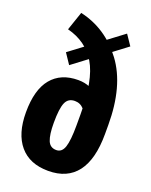

<svg xmlns="http://www.w3.org/2000/svg" viewBox="-144 -836 726 923"><g transform="rotate(20 219.0 -375.0)"><path d="M75.7 -663.6Q174.3 -638.7 223.1 -557.1Q272 -475.6 272 -298.3V-244.1Q272 -166.5 260.7 -132.6Q249.5 -98.6 220.7 -98.6Q189 -98.6 177 -127.9Q165 -157.2 165 -217.8Q165 -291 178 -321Q190.9 -351.1 225.1 -351.1Q253.4 -351.1 272 -329.6Q290.5 -308.1 290.5 -261.7L345.2 -274.9Q345.2 -356.4 310.1 -403.8Q274.9 -451.2 206.1 -451.2Q117.7 -451.2 69.8 -393.3Q22 -335.4 22 -219.7Q22 -110.4 72.5 -50.8Q123 8.8 218.3 8.8Q315.4 8.8 365.2 -56.4Q415 -121.6 415 -251.5V-297.4Q415 -497.6 328.9 -613.3Q242.7 -729 108.4 -759.3ZM385.3 -688.5 349.6 -741.2 104 -556.6 139.6 -503.4Z"/></g></svg>

Font: Roboto Flex
Style: wght 700 wdth 25 opsz 34 GRAD 0.00 slnt 0.00 XTRA 468 XOPQ 96 YOPQ 79 YTLC 514 YTUC 712 YTAS 750 YTDE -203.00 YTFI 738
Weight: 700
Width: 1
Designer: Berlow after Robertson
Foundry: Google
Version: Version 3.100